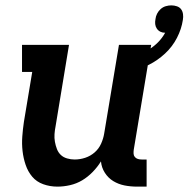

<svg xmlns="http://www.w3.org/2000/svg" viewBox="-20 -687 702 715"><path d="M194 8Q166 8 141 -1Q116 -10 100 -29Q84 -48 75.5 -73Q67 -98 64 -124.5Q61 -151 63 -178.5Q65 -206 69 -233L100 -419H62V-520H237L187 -217Q184 -202 183 -187.5Q182 -173 184.5 -159Q187 -145 192 -132Q197 -119 206.5 -110Q216 -101 230 -97Q244 -93 258 -93Q278 -93 297.5 -99.5Q317 -106 332.5 -119.5Q348 -133 356.5 -152Q365 -171 368 -190L423 -520H543L478 -129Q477 -121 477.5 -114Q478 -107 482.5 -102Q487 -97 493.5 -95Q500 -93 508 -93H526V8H491Q466 8 443.5 3.5Q421 -1 402 -12.5Q383 -24 370.5 -43.5Q358 -63 356 -86Q343 -65 325 -46.5Q307 -28 286 -15.5Q265 -3 241 2.5Q217 8 194 8ZM466 -419 450 -469Q471 -474 492 -482Q513 -490 532.5 -501.5Q552 -513 568 -529Q584 -545 595 -565Q585 -565 577 -569Q569 -573 564 -580.5Q559 -588 558 -597Q557 -606 559 -616Q560 -626 565 -636Q570 -646 578.5 -653.5Q587 -661 597.5 -664Q608 -667 618 -667Q629 -667 639 -663.5Q649 -660 654.5 -652.5Q660 -645 661.5 -634.5Q663 -624 661 -613Q656 -579 639 -546Q622 -513 594.5 -487.5Q567 -462 534 -445.5Q501 -429 466 -419Z"/></svg>

Font: Iosevka Etoile
Style: Bold Italic
Weight: 700
Italic angle: -9°
Designer: Belleve Invis
Foundry: Belleve Invis
Version: Version 28.1.0; ttfautohint (v1.8.4)